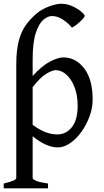

<svg xmlns="http://www.w3.org/2000/svg" viewBox="-20 -777 558 1031"><path d="M477.5 -241.7Q477.5 -197.3 460.9 -152.1Q444.3 -106.9 417.2 -69.1Q390.1 -31.2 356.7 -8.3Q323.2 14.6 289.6 14.6Q229.5 14.6 155.3 -45.4V178.2Q155.3 186 173.6 193.8Q191.9 201.7 237.8 208.5V234.4H0V208.5Q32.2 200.7 49.8 193.6Q67.4 186.5 67.4 178.2V-429.2Q67.4 -505.4 80.3 -555.9Q93.3 -606.4 117.9 -641.1Q142.6 -675.8 176.8 -704.6Q203.1 -727.1 242.2 -741.9Q281.2 -756.8 309.1 -756.8Q340.8 -756.8 369.4 -743.4Q397.9 -730 416.3 -714.4Q434.6 -698.7 434.6 -691.9Q434.6 -685.1 421.4 -671.6Q408.2 -658.2 392.1 -645.5Q376 -632.8 366.2 -628.4Q346.2 -653.3 317.4 -672.1Q288.6 -690.9 258.3 -690.9Q237.3 -690.9 213.1 -670.9Q189 -650.9 172.1 -599.9Q155.3 -548.8 155.3 -456.1V-369.1Q205.1 -423.8 248.5 -446.3Q292 -468.8 319.8 -468.8Q386.7 -468.8 432.1 -409.9Q477.5 -351.1 477.5 -241.7ZM397 -208Q397 -266.6 379.9 -309.8Q362.8 -353 335.9 -376.7Q309.1 -400.4 278.8 -400.4Q261.2 -400.4 228.8 -381.1Q196.3 -361.8 155.3 -309.1V-106.4Q201.2 -74.2 231.4 -64.7Q261.7 -55.2 287.6 -55.2Q335 -55.2 366 -94.2Q397 -133.3 397 -208Z"/></svg>

Font: Gentium Book Plus
Style: Regular
Weight: 400
Designer: Victor Gaultney, Annie Olsen, Iska Routamaa, Becca Hirsbrunner
Foundry: SIL International
Version: Version 6.101